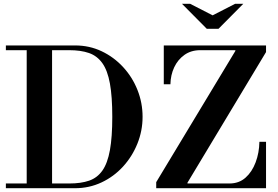

<svg xmlns="http://www.w3.org/2000/svg" viewBox="-20 -994 1468 1014"><path d="M11 0V-25H346Q408 -25 451 -40Q494 -55 521 -93.5Q548 -132 560.5 -201Q573 -270 573 -377Q573 -484 560.5 -553Q548 -622 520.5 -660.5Q493 -699 450 -714Q407 -729 345 -729H11V-754H377Q452 -754 516.5 -723.5Q581 -693 630 -640Q679 -587 706 -519Q733 -451 733 -377Q733 -303 705.5 -235Q678 -167 629.5 -114Q581 -61 516 -30.5Q451 0 376 0ZM121 -15V-754H255V-15ZM805 -7V-32L1223 -725V-731L1385 -737V-719L970 -29V-18ZM805 0V-25H1192Q1242 -25 1276.5 -55.5Q1311 -86 1330 -136.5Q1349 -187 1350 -245H1385V0ZM845 -549V-754H1385V-729H1038Q989 -729 954 -704Q919 -679 900 -638.5Q881 -598 880 -549ZM1072 -842 941 -974H984L1103 -913L1222 -974H1265L1134 -842Z"/></svg>

Font: Libre Bodoni
Style: Regular
Weight: 400
Designer: Pablo Impallari, Rodrigo Fuenzalida
Foundry: Impallari Type
Version: Version 2.005;gftools[0.9.23]